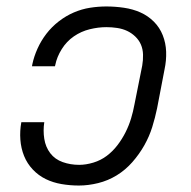

<svg xmlns="http://www.w3.org/2000/svg" viewBox="-20 -562 590 594"><path d="M224 12Q197 12 170.5 7.5Q144 3 121.5 -8Q99 -19 81.5 -37.5Q64 -56 54.5 -79.5Q45 -103 43 -130Q41 -157 46 -184H117Q113 -158 117 -132.5Q121 -107 135.5 -88Q150 -69 174 -60.5Q198 -52 225 -52Q246 -52 269 -59Q292 -66 310.5 -80Q329 -94 343.5 -113Q358 -132 368.5 -153Q379 -174 385.5 -195.5Q392 -217 396 -239L420 -359Q423 -376 422.5 -393Q422 -410 416 -424Q410 -438 398.5 -449Q387 -460 373 -466.5Q359 -473 342.5 -475.5Q326 -478 309 -478Q284 -478 257.5 -471.5Q231 -465 208.5 -449.5Q186 -434 171 -410Q156 -386 151 -361L150 -357H79L80 -363Q85 -387 96 -411.5Q107 -436 123.5 -457.5Q140 -479 162 -496Q184 -513 208.5 -523.5Q233 -534 258.5 -538Q284 -542 309 -542Q336 -542 363.5 -538Q391 -534 414.5 -523.5Q438 -513 456 -495Q474 -477 483.5 -453Q493 -429 494 -402Q495 -375 489 -347L466 -227Q460 -198 451 -169Q442 -140 426.5 -112.5Q411 -85 389.5 -60.5Q368 -36 341 -19.5Q314 -3 283.5 4.5Q253 12 224 12Z"/></svg>

Font: Lode
Style: Italic
Weight: 400
Italic angle: -11°
Monospace: yes
Designer: Belleve Invis
Foundry: Belleve Invis
Version: Version 29.2.0; ttfautohint (v1.8.3)